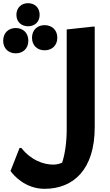

<svg xmlns="http://www.w3.org/2000/svg" viewBox="-105 -927 689 1206"><path d="M71 -762C112 -762 144 -788 144 -834C144 -880 112 -907 71 -907C31 -907 -2 -880 -2 -834C-2 -788 31 -762 71 -762ZM96 -690C96 -640 131 -611 175 -611C220 -611 255 -640 255 -690C255 -740 220 -769 175 -769C131 -769 96 -740 96 -690ZM480 -760 314 -742V-112C314 -37 303 44 285 95C271 101 252 107 230 107C169 107 90 80 29 2H18L-39 147C-22 171 51 259 175 259C357 259 490 137 490 -128V-760ZM73 -671C73 -722 38 -751 -6 -751C-50 -751 -85 -722 -85 -671C-85 -621 -50 -592 -6 -592C38 -592 73 -621 73 -671Z"/></svg>

Font: Kufam Arabic Latin Roman Bold
Style: Regular
Weight: 700
Designer: Wael Morcos & Artur Schmal
Version: Version 1.200;PS 001.200;hotconv 1.0.88;makeotf.lib2.5.64775